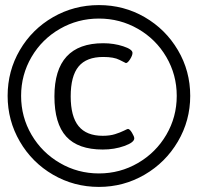

<svg xmlns="http://www.w3.org/2000/svg" viewBox="-20 -728 779 755"><path d="M728 -351Q728 -254 679.5 -171.5Q631 -89 548.5 -41Q466 7 369 7Q271 7 188.5 -41Q106 -89 58 -171.5Q10 -254 10 -351Q10 -449 58 -531Q106 -613 188.5 -660.5Q271 -708 369 -708Q467 -708 549 -660.5Q631 -613 679.5 -531Q728 -449 728 -351ZM63 -351Q63 -268 104 -198Q145 -128 215.5 -87Q286 -46 369 -46Q452 -46 522.5 -87Q593 -128 634 -198Q675 -268 675 -351Q675 -434 634 -504Q593 -574 522.5 -614.5Q452 -655 369 -655Q286 -655 215.5 -614.5Q145 -574 104 -504Q63 -434 63 -351ZM501 -520Q501 -510 491.5 -495Q482 -480 475 -480Q472 -481 450 -492.5Q428 -504 386 -504Q320 -504 289 -466.5Q258 -429 258 -349Q258 -270 289 -232Q320 -194 384 -194Q412 -194 432.5 -200.5Q453 -207 467 -214Q481 -221 483 -221Q490 -221 499 -206Q508 -191 508 -184Q508 -168 469 -154Q430 -140 384 -140Q287 -140 240.5 -191Q194 -242 194 -349Q194 -558 386 -558Q428 -558 464.5 -546Q501 -534 501 -520Z"/></svg>

Font: Asap-MediumItalic
Style: Italic
Weight: 500
Italic angle: -6°
Designer: Pablo Cosgaya
Foundry: Omnibus-Type
Version: Version 2.000; ttfautohint (v1.8)